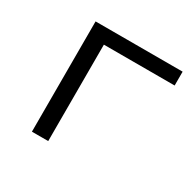

<svg xmlns="http://www.w3.org/2000/svg" viewBox="-116 -620 757 745"><g transform="rotate(30 263.0 -247.0)"><path d="M111 0V-494H501V-432H184V0Z"/></g></svg>

Font: Nunito Sans 7pt SemiExpanded Light
Style: Regular
Weight: 300
Width: 6
Designer: Vernon Adams
Foundry: Vernon Adams
Version: Version 3.101;gftools[0.9.27]